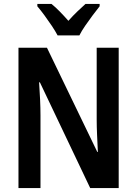

<svg xmlns="http://www.w3.org/2000/svg" viewBox="-20 -957 698 977"><path d="M584 0H439L183 -538H179Q182 -494 184 -450.5Q186 -407 186 -371V0H74V-714H219L475 -184H478Q476 -226 474 -269.5Q472 -313 472 -348V-714H584ZM273 -777Q262 -798 244 -825Q226 -852 206.5 -878.5Q187 -905 170 -925V-937H242Q262 -921 284 -898.5Q306 -876 328 -851Q353 -879 373 -898Q393 -917 415 -937H487V-925Q471 -905 451.5 -879Q432 -853 413.5 -826Q395 -799 384 -777Z"/></svg>

Font: Noto Sans Lao Looped Condensed SemiBold
Style: Regular
Weight: 600
Width: 3
Designer: Mark Frömberg, Ben Mitchell
Foundry: The Fontpad Ltd
Version: Version 1.002; ttfautohint (v1.8.4.7-5d5b)